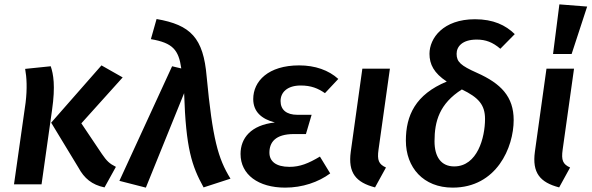

<svg xmlns="http://www.w3.org/2000/svg" viewBox="-20 -843 2705 878"><path d="M458 14 510 -80C480 -95 468 -107 446 -139L352 -279L541 -489L444 -544L214 -282L339 -76C365 -28 400 2 458 14ZM44 0H170L218 -340C234 -451 224 -504 212 -540L95 -528C102 -489 105 -439 97 -373Z M696 -756 670 -664C770 -647 797 -615 809 -530L767 -540L526 -16L647 15L822 -417C830 -164 857 -84 911 14L1034 -26C977 -118 952 -208 925 -493C910 -670 852 -729 696 -756Z M1284 15C1363 15 1436 -10 1490 -50L1443 -127C1391 -96 1352 -80 1304 -80C1241 -80 1212 -106 1212 -145C1212 -191 1238 -230 1324 -230H1379L1405 -318H1340C1290 -318 1263 -341 1263 -381C1263 -421 1294 -452 1355 -452C1403 -452 1434 -439 1466 -417L1527 -482C1483 -522 1421 -544 1348 -544C1207 -544 1138 -472 1138 -390C1138 -333 1175 -299 1237 -283C1127 -271 1080 -211 1080 -139C1080 -44 1162 15 1284 15Z M1763 -529H1637L1584 -149C1571 -53 1607 -9 1695 14L1745 -77C1712 -92 1704 -110 1711 -159Z M2152 -755C2006 -755 1944 -668 1944 -597C1944 -549 1964 -509 2023 -470C1880 -411 1836 -315 1836 -200C1836 -77 1916 15 2050 15C2251 15 2329 -169 2329 -294C2329 -401 2271 -461 2161 -510C2087 -543 2068 -560 2068 -597C2068 -630 2094 -662 2160 -662C2201 -662 2233 -650 2268 -620L2334 -687C2292 -728 2236 -755 2152 -755ZM2092 -434C2169 -397 2198 -363 2198 -299C2198 -214 2163 -82 2057 -82C1997 -82 1967 -126 1967 -197C1967 -289 1990 -369 2092 -434Z M2538 -823 2509 -596H2594L2665 -813ZM2605 -529H2479L2426 -149C2413 -53 2449 -9 2537 14L2587 -77C2554 -92 2546 -110 2553 -159Z"/></svg>

Font: Fira Sans Medium
Style: Italic
Weight: 500
Italic angle: -8°
Designer: bBox Type GmbH & Carrois Corporate GbR & Edenspiekermann AG
Foundry: bBox Type GmbH & Carrois Corporate GbR & Edenspiekermann AG
Version: Version 4.301;PS 004.301;hotconv 1.0.88;makeotf.lib2.5.64775